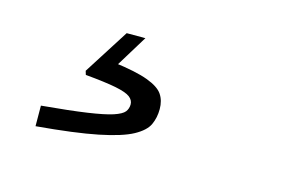

<svg xmlns="http://www.w3.org/2000/svg" viewBox="-51 -120 716 484"><g transform="rotate(15 307.0 122.0)"><path d="M228.7 -21H277.5L201.9 102.5L216.6 58.5Q276.5 66.2 307 77.6Q337.5 88.9 348.1 104.6Q358.7 120.2 358.7 142.6Q358.7 164.8 350.2 183.3Q341.8 201.7 313.8 217Q285.8 232.3 227 244.3Q168.1 256.3 67.4 265L67.1 211.4Q141.6 204.7 185.2 198.3Q228.9 191.9 250.3 184.9Q271.7 177.8 278.3 169.5Q284.8 161.1 284.8 150Q284.8 138.9 274.5 131Q264.2 123.2 236.4 117.6Q208.7 112.1 156.4 107.3L153.4 97.3Z"/></g></svg>

Font: Intel One Mono Light
Style: Italic
Weight: 300
Italic angle: -16°
Monospace: yes
Designer: Fred Shallcrass
Foundry: Frere-Jones Type LLC
Version: Version 1.004